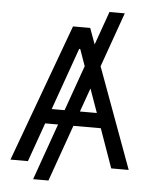

<svg xmlns="http://www.w3.org/2000/svg" viewBox="-60 -869 796 1011"><g transform="rotate(5 338.0 -364.0)"><path d="M558.2 -819.6 455.6 -530.9 650.6 0H558.2L485.1 -206H340.2L234.4 92.3H153.4L259.2 -206H191.1L117.9 0H25.6L292.6 -727.3H383.5L414.4 -642.8L477.3 -819.6ZM286.9 -284.1 372.2 -523.8 340.9 -612.2H335.2L218.8 -284.1ZM412.6 -409.8 367.9 -284.1H457.4Z"/></g></svg>

Font: Inter UI
Style: Regular
Weight: 400
Designer: Rasmus Andersson
Foundry: rsms
Version: 3.2;8d6f07862